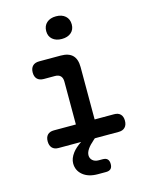

<svg xmlns="http://www.w3.org/2000/svg" viewBox="-141 -850 881 1147"><g transform="rotate(-15 300.0 -276.0)"><path d="M504 -109Q530 -109 543.5 -95Q557 -81 557 -55Q557 -29 543 -14.5Q529 0 504 0H356L348 7Q320 31 306.5 51Q293 71 293 89Q293 108 307 120.5Q321 133 345 133H369Q389 133 398.5 143Q408 153 408 173Q408 193 398 202.5Q388 212 369 212H318Q260 212 226 184Q192 156 192 112Q192 81 216 49Q235 24 271 0H132Q106 0 92.5 -14.5Q79 -29 79 -55Q79 -81 92.5 -95Q106 -109 132 -109H268V-374Q268 -397 256.5 -409Q245 -421 222 -421H154Q127 -421 113 -435Q99 -449 99 -475Q99 -501 113 -515.5Q127 -530 154 -530H287Q336 -530 360 -506Q384 -482 384 -433V-109ZM320 -624Q284 -624 262.5 -642.5Q241 -661 241 -693Q241 -726 262.5 -745Q284 -764 320 -764Q356 -764 377.5 -745Q399 -726 399 -693Q399 -661 377.5 -642.5Q356 -624 320 -624Z"/></g></svg>

Font: Maple Mono NL SemiBold
Style: Regular
Weight: 600
Monospace: yes
Designer: subframe7536
Version: Version 7.000